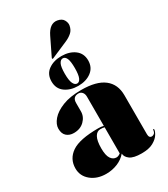

<svg xmlns="http://www.w3.org/2000/svg" viewBox="-210 -949 920 1054"><g transform="rotate(-30 250.0 -422.5)"><path d="M11 -100Q11 -160.5 61.2 -194.8Q111.5 -229 230 -229Q249.5 -229 263 -225V-410Q263 -428 253.8 -438.5Q244.5 -449 231 -449Q194 -449 194 -410V-357Q194 -323.5 168.5 -298.2Q143 -273 102 -273Q74.5 -273 56.8 -288.5Q39 -304 39 -336Q39 -363.5 63 -391.8Q87 -420 134.8 -439Q182.5 -458 253.5 -458Q349.5 -458 397.2 -421Q445 -384 445 -314V-67Q445 -43 463 -43Q470.5 -43 477.8 -48.8Q485 -54.5 487 -70Q487.5 -74 490 -74Q493 -74 493 -70Q493 -58.5 481.2 -39.5Q469.5 -20.5 442.2 -5.2Q415 10 368 10Q317.5 10 295.2 -6Q273 -22 272 -44Q249.5 -17.5 215.8 -3.8Q182 10 144 10Q86.5 10 48.8 -21Q11 -52 11 -100ZM189 -125Q189 -80 202.5 -60Q216 -40 237 -40Q249.5 -40 263 -50.5V-216Q252.5 -219 237 -219Q215 -219 202 -196Q189 -173 189 -125ZM255.5 -801Q285 -862 331 -854Q358.5 -849 368.5 -830.8Q378.5 -812.5 375.5 -796.5Q371 -770.5 353.8 -755.5Q336.5 -740.5 314.5 -731L208 -685Q204 -683.5 202 -685.5Q200.5 -687.5 202.5 -692ZM252 -485Q203 -485 169.5 -509.2Q136 -533.5 136 -579.5Q136 -625.5 169.5 -649.5Q203 -673.5 252 -673.5Q302.5 -673.5 335.5 -648.8Q368.5 -624 368.5 -579.5Q368.5 -535 335.5 -510Q302.5 -485 252 -485ZM253 -659Q238.5 -659 229.5 -641.2Q220.5 -623.5 220.5 -579.5Q220.5 -537 229.5 -518.2Q238.5 -499.5 253 -499.5Q267.5 -499.5 275.8 -518.5Q284 -537.5 284 -579.5Q284 -622.5 275.8 -640.8Q267.5 -659 253 -659Z"/></g></svg>

Font: Fraunces 144pt Black
Style: Regular
Weight: 900
Version: Version 1.000;[0bf87f6ff]